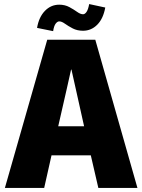

<svg xmlns="http://www.w3.org/2000/svg" viewBox="-20 -923 699 943"><path d="M212 -728H448L655 0H463L426 -160H233L197 0H4ZM308 -487 266 -303H393L352 -487L331 -581H329ZM418 -903 497 -886Q487 -831 457.5 -801.5Q428 -772 388 -772Q359 -772 337 -783.5Q315 -795 299 -806.5Q283 -818 271 -818Q262 -818 253.5 -807Q245 -796 241 -770L162 -786Q171 -839 200.5 -869.5Q230 -900 271 -900Q299 -900 321 -888Q343 -876 359 -864.5Q375 -853 388 -853Q397 -853 405 -864.5Q413 -876 418 -903Z"/></svg>

Font: Murecho ExtraBold
Style: Regular
Weight: 800
Designer: Neil Summerour
Foundry: Positype
Version: Version 1.010; ttfautohint (v1.8.3)